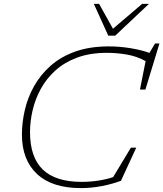

<svg xmlns="http://www.w3.org/2000/svg" viewBox="-20 -955 838 985"><path d="M600.5 -27.5Q555 -10.5 501.2 -0.2Q447.5 10 395.5 10Q247 10 169.8 -62.5Q92.5 -135 92.5 -264.5Q92.5 -327 107.5 -391.2Q122.5 -455.5 155.2 -513.8Q188 -572 240 -618Q292 -664 366.2 -690.5Q440.5 -717 538.5 -717Q594 -717 651.2 -707.5Q708.5 -698 746.5 -683.5L775.5 -732H798L726 -495.5H698L727 -641.5Q683 -666 631.5 -675Q580 -684 529 -684Q441.5 -684 375.8 -659.5Q310 -635 264 -593.2Q218 -551.5 189.2 -498.8Q160.5 -446 147.2 -388.8Q134 -331.5 134 -277Q134 -149 199.2 -85.5Q264.5 -22 399 -22Q442.5 -22 484.8 -28.5Q527 -35 560.5 -46.5L651.5 -197.5H679ZM744 -935 571 -772H535.5L461.5 -935H488.5L559.5 -807.5L709 -935Z"/></svg>

Font: Newsreader Caption ExtraLight
Style: Italic
Weight: 275
Italic angle: -17°
Designer: Hugues Gentile
Foundry: Production Type
Version: Version 1.001